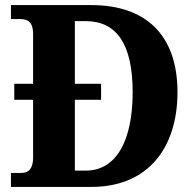

<svg xmlns="http://www.w3.org/2000/svg" viewBox="-20 -734 768 754"><path d="M23 0H339C561 0 677 -153 677 -372C677 -599 550 -714 339 -714H23V-659H61C90 -659 110 -646 110 -601V-405H36V-342H110V-115C110 -72 92 -55 66 -55H23ZM317 -64H274V-342H377V-405H274V-651H317C437 -651 501 -562 501 -372C501 -182 437 -64 317 -64Z"/></svg>

Font: Noto Serif Armenian SemiCondensed
Style: Bold
Weight: 700
Width: 4
Designer: Monotype Design Team
Foundry: Monotype Imaging Inc.
Version: Version 2.008